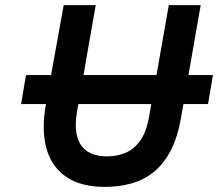

<svg xmlns="http://www.w3.org/2000/svg" viewBox="-20 -720 854 752"><path d="M391 12Q300.1 12 243.4 -24.6Q186.7 -61.2 164.8 -129Q143 -196.8 156.4 -290.7L160.1 -312.5H62.6L81.8 -426.1H180.1L229.5 -700H354.9L307 -426.1H592.9L641.1 -700H766.1L718.1 -426.1H814L794.8 -312.5H698.4L688.5 -256.6Q674.6 -178.6 646.6 -126.5Q618.6 -74.5 579.4 -44.1Q540.2 -13.8 492.3 -0.9Q444.4 12 391 12ZM399.5 -107.6Q437.5 -107.6 470.9 -121.1Q504.3 -134.6 529.1 -169.1Q553.9 -203.6 564.7 -266.8L572.6 -312.5H287L282.2 -285.8Q271.8 -228.1 281.6 -188.2Q291.3 -148.4 321 -128Q350.7 -107.6 399.5 -107.6Z"/></svg>

Font: Overpass
Style: Italic
Weight: 400
Italic angle: -10°
Designer: Delve Withrington, Dave Bailey, Thomas Jockin
Foundry: Delve Fonts LLC
Version: Version 4.000